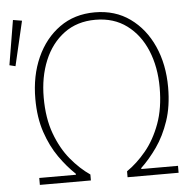

<svg xmlns="http://www.w3.org/2000/svg" viewBox="-74 -722 781 772"><g transform="rotate(-5 317.0 -336.0)"><path d="M56 0V-28H204V-32Q170 -64 139 -108Q108 -152 88 -211Q68 -270 68 -346Q68 -439 101 -512.5Q134 -586 194 -629Q254 -672 336 -672Q418 -672 478 -629Q538 -586 571 -512.5Q604 -439 604 -346Q604 -270 584 -211Q564 -152 533 -108Q502 -64 468 -32V-28H616V0H410V-24Q451 -52 487.5 -96Q524 -140 547 -202.5Q570 -265 570 -348Q570 -431 542.5 -497.5Q515 -564 462.5 -603Q410 -642 336 -642Q262 -642 209.5 -603Q157 -564 129.5 -497.5Q102 -431 102 -348Q102 -265 125 -202.5Q148 -140 184.5 -96Q221 -52 262 -24V0ZM0 -484 -24 -490 6 -670 42 -664Z"/></g></svg>

Font: Source Sans Variable
Style: Regular
Weight: 200
Designer: Paul D. Hunt
Foundry: Adobe Systems Incorporated
Version: Version 3.006;hotconv 1.0.111;makeotfexe 2.5.65597